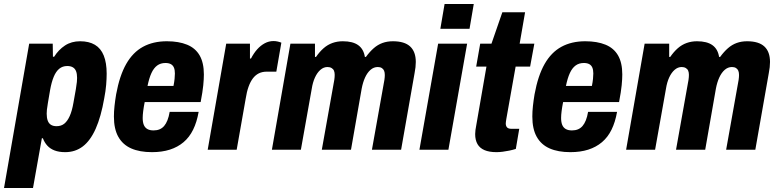

<svg xmlns="http://www.w3.org/2000/svg" viewBox="-52 -744 3863 954"><path d="M-32 190 93 -527H210L211 -462H217Q239 -497 271 -518Q303 -539 346 -539Q390 -539 419.5 -521.5Q449 -504 463.5 -468Q478 -432 478 -378Q478 -353 475.5 -322.5Q473 -292 466 -256Q450 -164 423.5 -104.5Q397 -45 359.5 -16.5Q322 12 272 12Q241 12 219 3.5Q197 -5 183 -20.5Q169 -36 161 -57H156L112 190ZM229 -117Q252 -117 267.5 -129.5Q283 -142 294.5 -167.5Q306 -193 313 -234Q321 -278 325 -301.5Q329 -325 330 -337Q331 -349 331 -357Q331 -377 326 -390Q321 -403 310 -409.5Q299 -416 282 -416Q259 -416 242.5 -402.5Q226 -389 215 -362.5Q204 -336 197 -297Q190 -255 186 -232.5Q182 -210 181 -198.5Q180 -187 180 -179Q180 -159 185 -145Q190 -131 201 -124Q212 -117 229 -117Z M703 12Q642 12 600 -6.5Q558 -25 536 -64Q514 -103 514 -165Q514 -190 517 -217.5Q520 -245 525 -275Q542 -368 575 -426Q608 -484 658.5 -511.5Q709 -539 777 -539Q836 -539 877.5 -522Q919 -505 940 -468.5Q961 -432 961 -374Q961 -352 958 -320.5Q955 -289 945 -237H667Q662 -212 659.5 -192Q657 -172 657 -158Q657 -137 662.5 -123.5Q668 -110 680 -103Q692 -96 711 -96Q728 -96 741 -101.5Q754 -107 763.5 -118Q773 -129 780 -146.5Q787 -164 791 -188H935Q926 -137 907.5 -99.5Q889 -62 860 -37.5Q831 -13 792 -0.5Q753 12 703 12ZM681 -317H810Q814 -337 815.5 -352.5Q817 -368 817 -379Q817 -397 812 -408.5Q807 -420 796.5 -425.5Q786 -431 770 -431Q746 -431 729 -418.5Q712 -406 700.5 -381Q689 -356 681 -317Z M980 0 1072 -527H1190V-453H1195Q1209 -480 1226 -499Q1243 -518 1263.5 -529Q1284 -540 1307 -540Q1318 -540 1328.5 -537.5Q1339 -535 1346 -532L1321 -388H1274Q1251 -388 1234 -379.5Q1217 -371 1204.5 -354.5Q1192 -338 1183 -313Q1174 -288 1169 -255L1124 0Z M1299 0 1391 -527H1513V-461H1518Q1536 -487 1556 -504.5Q1576 -522 1600 -530.5Q1624 -539 1651 -539Q1701 -539 1728 -519.5Q1755 -500 1761 -461H1766Q1785 -487 1805 -504.5Q1825 -522 1848.5 -530.5Q1872 -539 1900 -539Q1958 -539 1986 -513Q2014 -487 2014 -436Q2014 -424 2012.5 -410Q2011 -396 2008 -381L1941 0H1796L1858 -347Q1859 -354 1859.5 -360Q1860 -366 1860 -371Q1860 -384 1856.5 -392.5Q1853 -401 1845 -406Q1837 -411 1825 -411Q1805 -411 1789 -397Q1773 -383 1762 -359Q1751 -335 1745 -303L1692 0H1547L1609 -347Q1610 -354 1610.5 -360Q1611 -366 1611 -372Q1611 -384 1607.5 -392.5Q1604 -401 1595.5 -406Q1587 -411 1575 -411Q1556 -411 1540 -397Q1524 -383 1513 -359Q1502 -335 1497 -303L1443 0Z M2136 -601 2157 -724H2302L2281 -601ZM2032 0 2125 -527H2269L2176 0Z M2415 12Q2379 12 2355.5 2Q2332 -8 2320.5 -28Q2309 -48 2309 -78Q2309 -87 2310.5 -98.5Q2312 -110 2315 -125L2365 -413H2314L2334 -527H2390L2444 -683H2557L2530 -527H2603L2582 -413H2510L2464 -154Q2463 -148 2462 -141Q2461 -134 2461 -131Q2461 -118 2467.5 -111Q2474 -104 2489 -104H2528L2511 -4Q2495 1 2478 4.5Q2461 8 2445 10Q2429 12 2415 12Z M2782 12Q2721 12 2679 -6.5Q2637 -25 2615 -64Q2593 -103 2593 -165Q2593 -190 2596 -217.5Q2599 -245 2604 -275Q2621 -368 2654 -426Q2687 -484 2737.5 -511.5Q2788 -539 2856 -539Q2915 -539 2956.5 -522Q2998 -505 3019 -468.5Q3040 -432 3040 -374Q3040 -352 3037 -320.5Q3034 -289 3024 -237H2746Q2741 -212 2738.5 -192Q2736 -172 2736 -158Q2736 -137 2741.5 -123.5Q2747 -110 2759 -103Q2771 -96 2790 -96Q2807 -96 2820 -101.5Q2833 -107 2842.5 -118Q2852 -129 2859 -146.5Q2866 -164 2870 -188H3014Q3005 -137 2986.5 -99.5Q2968 -62 2939 -37.5Q2910 -13 2871 -0.5Q2832 12 2782 12ZM2760 -317H2889Q2893 -337 2894.5 -352.5Q2896 -368 2896 -379Q2896 -397 2891 -408.5Q2886 -420 2875.5 -425.5Q2865 -431 2849 -431Q2825 -431 2808 -418.5Q2791 -406 2779.5 -381Q2768 -356 2760 -317Z M3059 0 3151 -527H3273V-461H3278Q3296 -487 3316 -504.5Q3336 -522 3360 -530.5Q3384 -539 3411 -539Q3461 -539 3488 -519.5Q3515 -500 3521 -461H3526Q3545 -487 3565 -504.5Q3585 -522 3608.5 -530.5Q3632 -539 3660 -539Q3718 -539 3746 -513Q3774 -487 3774 -436Q3774 -424 3772.5 -410Q3771 -396 3768 -381L3701 0H3556L3618 -347Q3619 -354 3619.5 -360Q3620 -366 3620 -371Q3620 -384 3616.5 -392.5Q3613 -401 3605 -406Q3597 -411 3585 -411Q3565 -411 3549 -397Q3533 -383 3522 -359Q3511 -335 3505 -303L3452 0H3307L3369 -347Q3370 -354 3370.5 -360Q3371 -366 3371 -372Q3371 -384 3367.5 -392.5Q3364 -401 3355.5 -406Q3347 -411 3335 -411Q3316 -411 3300 -397Q3284 -383 3273 -359Q3262 -335 3257 -303L3203 0Z"/></svg>

Font: Archivo Condensed ExtraBold
Style: Italic
Weight: 800
Width: 3
Italic angle: -10°
Designer: Hector Gatti
Foundry: Omnibus-Type
Version: Version 2.001